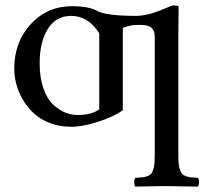

<svg xmlns="http://www.w3.org/2000/svg" viewBox="-20 -463 766 716"><path d="M350.1 -55.2V-338.9Q309.1 -403.8 245.1 -403.8Q189 -403.8 158.4 -355.2Q127.9 -306.6 127.9 -227.1Q127.9 -173.8 141.6 -134.3Q155.3 -94.7 177.2 -74Q199.2 -53.2 222.2 -43.7Q245.1 -34.2 268.1 -34.2Q321.8 -34.2 350.1 -55.2ZM488.8 -403.8Q519.5 -404.8 548.8 -414.1Q578.1 -423.3 598.9 -432.9Q619.6 -442.4 627.9 -442.9Q638.7 -442.9 646 -439.9Q646 -422.4 645.5 -380.1Q645 -337.9 645 -314.9V108.9Q645 130.4 646 144.3Q647 158.2 650.6 168.7Q654.3 179.2 658.4 184.6Q662.6 189.9 672.1 193.6Q681.6 197.3 691.2 198.2Q700.7 199.2 717.8 200.2Q722.2 204.6 722.2 216.6Q722.2 228.5 717.8 232.9Q633.8 231 605 231H584Q557.1 231 484.9 232.9Q480.5 228.5 480.5 216.6Q480.5 204.6 484.9 200.2Q502 199.2 511.2 198.2Q520.5 197.3 530 193.8Q539.6 190.4 543.7 185.1Q547.9 179.7 551.5 169.4Q555.2 159.2 556.2 145.3Q557.1 131.3 557.1 109.9V-327.1Q557.1 -339.4 553 -347.9Q548.8 -356.4 543.5 -360.8Q538.1 -365.2 527.8 -367.4Q517.6 -369.6 511 -369.9Q504.4 -370.1 492.2 -370.1Q465.3 -370.1 438 -358.9V-51.8Q403.3 -27.3 345.7 -8.8Q288.1 9.8 245.1 9.8Q202.6 9.8 166.7 -3.9Q130.9 -17.6 106.7 -39.8Q82.5 -62 65.7 -90.6Q48.8 -119.1 41 -148.7Q33.2 -178.2 33.2 -207Q33.2 -306.2 94.7 -373Q156.2 -439.9 249 -439.9Q314.5 -439.9 347.2 -419.9Q383.8 -403.8 488.8 -403.8Z"/></svg>

Font: Common Serif News
Style: Regular
Weight: 450
Designer: Philipp H. Poll, Khaled Hosny
Foundry: Stefan Peev, Context Ltd.
Version: Version 1.026